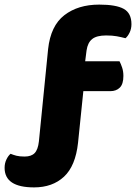

<svg xmlns="http://www.w3.org/2000/svg" viewBox="-35 -699 591 834"><path d="M327 -303 304 -79Q293 22 243 68.5Q193 115 113 115Q-15 115 -15 30Q-15 10 -7 -6.5Q1 -23 11 -31Q23 -26 36.5 -22.5Q50 -19 72 -19Q101 -19 115.5 -34Q130 -49 134 -85L174 -486Q185 -587 244.5 -633Q304 -679 396 -679Q469 -679 502.5 -660.5Q536 -642 536 -594Q536 -574 528 -557.5Q520 -541 510 -533Q491 -538 472 -541.5Q453 -545 426 -545Q385 -545 365.5 -529.5Q346 -514 341 -480L335 -433H484Q490 -422 495.5 -405.5Q501 -389 501 -369Q501 -334 485.5 -318.5Q470 -303 444 -303Z"/></svg>

Font: Baloo 2 Latin ExtraBold
Style: Regular
Weight: 400
Designer: Sarang Kulkarni and Ek Type
Foundry: Ek Type
Version: Version 1.001